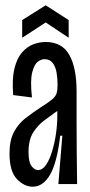

<svg xmlns="http://www.w3.org/2000/svg" viewBox="-20 -697 340 727"><path d="M104 10Q72 10 44 -19Q16 -48 16 -116Q16 -166 33 -197.5Q50 -229 76.5 -249.5Q103 -270 132 -289Q162 -308 176 -319.5Q190 -331 194 -343Q198 -355 198 -375Q198 -398 194.5 -420.5Q191 -443 180 -458Q169 -473 148 -473Q137 -473 123.5 -463.5Q110 -454 102 -423Q94 -392 101 -328L30 -337Q25 -398 34.5 -437Q44 -476 63 -498Q82 -520 105.5 -529Q129 -538 153 -538Q215 -538 242.5 -489Q270 -440 270 -350V-241Q270 -181 270.5 -120.5Q271 -60 272 0H201Q205 -46 208.5 -91.5Q212 -137 216 -183H208Q196 -81 169.5 -35.5Q143 10 104 10ZM124 -53Q141 -53 154.5 -73Q168 -93 177.5 -124.5Q187 -156 192 -191Q197 -226 197 -257V-277Q175 -261 149.5 -242.5Q124 -224 106 -196Q88 -168 88 -121Q88 -83 99.5 -68Q111 -53 124 -53ZM64 -554V-621L153 -677L240 -621V-554L153 -612Z"/></svg>

Font: Bricolage Grotesque 48pt Condensed Light
Style: Regular
Weight: 300
Width: 3
Designer: Mathieu Triay
Foundry: Atelier Triay
Version: Version 1.000; ttfautohint (v1.8.4.7-5d5b);gftools[0.9.32]